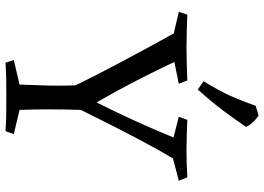

<svg xmlns="http://www.w3.org/2000/svg" viewBox="-151 -808 959 697"><g transform="rotate(90 328.5 -459.5)"><path d="M272 -660 284 -629 205 -613Q221 -578 248.5 -523Q276 -468 310 -405Q344 -342 381 -282L308 -218Q285 -265 258 -318Q231 -371 202.5 -424.5Q174 -478 148 -526Q122 -574 101 -611L23 -629L33 -660Q64 -659 92.5 -658Q121 -657 149 -657Q182 -657 213.5 -658Q245 -659 272 -660ZM379 -275Q377 -211 377 -159Q377 -107 379 -51L467 -30L456 0Q430 -2 400 -2.5Q370 -3 329 -3Q289 -3 263.5 -2.5Q238 -2 208 0L198 -30L287 -51Q288 -90 289.5 -123Q291 -156 291 -192Q291 -228 289 -275ZM624 -660 636 -629 555 -608Q519 -547 482.5 -477.5Q446 -408 411.5 -338.5Q377 -269 345 -207L315 -261Q355 -334 398.5 -426.5Q442 -519 479 -610L404 -629L415 -660Q446 -659 471 -658Q496 -657 522 -657Q572 -657 624 -660ZM399 -919Q412 -910 421.5 -900.5Q431 -891 441 -874Q413 -832 381 -789.5Q349 -747 305 -698L275 -719Q311 -778 329.5 -820Q348 -862 364 -908Q372 -911 381.5 -913.5Q391 -916 399 -919Z"/></g></svg>

Font: Ruwudu
Style: Regular
Weight: 400
Designer: Becca Hirsbrunner Spalinger
Foundry: SIL International
Version: Version 3.000